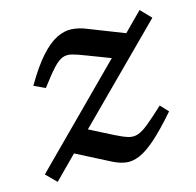

<svg xmlns="http://www.w3.org/2000/svg" viewBox="-85 -613 729 714"><g transform="rotate(-15 280.0 -256.0)"><path d="M13 -25.5 365.5 -379 276.5 -413Q246 -425 226.2 -430.2Q206.5 -435.5 190 -429.2Q173.5 -423 153 -400.8Q132.5 -378.5 100 -335L57 -355Q95.5 -421 128.5 -457.5Q161.5 -494 191 -508.5Q220.5 -523 247.5 -521.5Q274.5 -520 301 -509.5L441.5 -454.5L511.5 -525L550 -485L211 -146L300 -100.5Q329.5 -85.5 348.5 -79.8Q367.5 -74 385.2 -79.8Q403 -85.5 427.5 -105.5Q452 -125.5 492 -162.5L520 -132.5Q470 -75 433.5 -42.8Q397 -10.5 368.8 1.2Q340.5 13 316.2 9.5Q292 6 266.5 -7L138 -73L52 13.5Z"/></g></svg>

Font: Newsreader Caption
Style: Italic
Weight: 400
Italic angle: -17°
Designer: Hugues Gentile
Foundry: Production Type
Version: Version 1.001